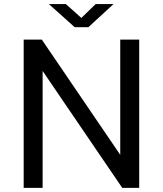

<svg xmlns="http://www.w3.org/2000/svg" viewBox="-20 -916 794 936"><path d="M566.2 -723H658.6V0H576L187.8 -570.1V0H95.4V-723H183.8L566.2 -161.2ZM344 -783.5 218.2 -896.2H301L376.6 -828.6L446.5 -896.2H533.6L410.8 -783.5Z"/></svg>

Font: Public Sans Thin
Style: Regular
Weight: 100
Designer: The Public Sans project authors (U.S. Web Design System). Libre Franklin designed by Pablo Impallari and Rodrigo Fuenzal
Version: Version 1.008